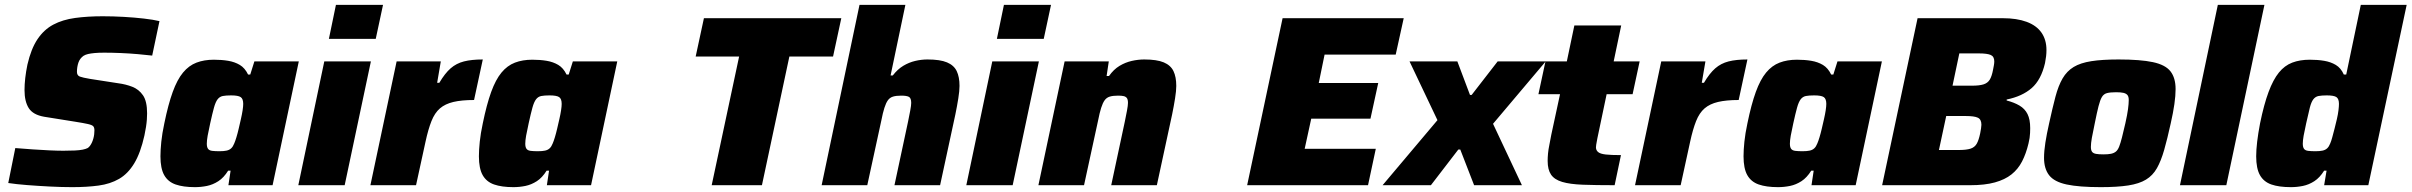

<svg xmlns="http://www.w3.org/2000/svg" viewBox="-20 -763 9935 791"><path d="M278 8Q235 8 186 5.5Q137 3 92 -0.5Q47 -4 14 -9L43 -153Q79 -150 115.5 -147.5Q152 -145 184.5 -143.5Q217 -142 241 -142Q269 -142 288.5 -143Q308 -144 320.5 -146.5Q333 -149 341 -153Q346 -156 350.5 -162Q355 -168 358.5 -175.5Q362 -183 364.5 -192Q367 -201 368 -209.5Q369 -218 369 -226Q369 -237 364.5 -242.5Q360 -248 342.5 -252Q325 -256 287 -262L162 -282Q116 -290 98.5 -317.5Q81 -345 81 -392Q81 -415 84 -441.5Q87 -468 93 -497Q108 -562 134.5 -601.5Q161 -641 199.5 -661.5Q238 -682 289.5 -689Q341 -696 403 -696Q446 -696 490 -693.5Q534 -691 573 -686.5Q612 -682 637 -676L607 -534Q582 -537 547.5 -540Q513 -543 477 -544.5Q441 -546 409 -546Q386 -546 370 -544.5Q354 -543 343 -540.5Q332 -538 324 -533Q317 -528 311.5 -521Q306 -514 303 -505Q300 -496 298.5 -486.5Q297 -477 297 -467Q297 -452 309 -447.5Q321 -443 351 -438L467 -420Q498 -416 525 -405.5Q552 -395 569 -370.5Q586 -346 586 -296Q586 -284 585 -270Q584 -256 581.5 -240Q579 -224 575 -205Q559 -133 533 -90Q507 -47 470.5 -26Q434 -5 386 1.5Q338 8 278 8Z M783 8Q735 8 703.5 -3Q672 -14 656.5 -41.5Q641 -69 641 -119Q641 -145 644.5 -179Q648 -213 657 -255Q673 -333 691.5 -384Q710 -435 734 -464Q758 -493 789.5 -505Q821 -517 861 -517Q893 -517 920 -512.5Q947 -508 968 -495.5Q989 -483 1002 -456H1011L1028 -510H1211L1103 0H921L930 -60H920Q902 -31 879.5 -16.5Q857 -2 832.5 3Q808 8 783 8ZM884 -140Q902 -140 913.5 -142.5Q925 -145 932.5 -152Q940 -159 945 -172Q949 -181 954 -197.5Q959 -214 963.5 -233.5Q968 -253 972.5 -272.5Q977 -292 979.5 -308.5Q982 -325 982 -335Q982 -356 971.5 -363Q961 -370 932 -370Q911 -370 898 -367.5Q885 -365 876.5 -354Q868 -343 861.5 -319.5Q855 -296 846 -255Q839 -224 835.5 -204Q832 -184 832 -171Q832 -157 837 -150Q842 -143 854 -141.5Q866 -140 884 -140Z M1335 -603 1364 -743H1558L1528 -603ZM1209 0 1316 -510H1508L1400 0Z M1506 0 1614 -510H1796L1781 -422H1790Q1813 -461 1836.5 -481.5Q1860 -502 1891.5 -510Q1923 -518 1969 -518L1933 -351Q1882 -351 1848 -343Q1814 -335 1792.5 -316.5Q1771 -298 1757.5 -264Q1744 -230 1733 -179L1694 0Z M2095 8Q2047 8 2015.5 -3Q1984 -14 1968.5 -41.5Q1953 -69 1953 -119Q1953 -145 1956.5 -179Q1960 -213 1969 -255Q1985 -333 2003.5 -384Q2022 -435 2046 -464Q2070 -493 2101.5 -505Q2133 -517 2173 -517Q2205 -517 2232 -512.5Q2259 -508 2280 -495.5Q2301 -483 2314 -456H2323L2340 -510H2523L2415 0H2233L2242 -60H2232Q2214 -31 2191.5 -16.5Q2169 -2 2144.5 3Q2120 8 2095 8ZM2196 -140Q2214 -140 2225.5 -142.5Q2237 -145 2244.5 -152Q2252 -159 2257 -172Q2261 -181 2266 -197.5Q2271 -214 2275.5 -233.5Q2280 -253 2284.5 -272.5Q2289 -292 2291.5 -308.5Q2294 -325 2294 -335Q2294 -356 2283.5 -363Q2273 -370 2244 -370Q2223 -370 2210 -367.5Q2197 -365 2188.5 -354Q2180 -343 2173.5 -319.5Q2167 -296 2158 -255Q2151 -224 2147.5 -204Q2144 -184 2144 -171Q2144 -157 2149 -150Q2154 -143 2166 -141.5Q2178 -140 2196 -140Z M2912 0 3025 -530H2846L2880 -688H3446L3412 -530H3232L3119 0Z M3365 0 3521 -743H3710L3649 -452H3658Q3678 -478 3701.5 -492Q3725 -506 3750.5 -512Q3776 -518 3801 -518Q3853 -518 3881.5 -506Q3910 -494 3921.5 -470Q3933 -446 3933 -409Q3933 -389 3928 -357.5Q3923 -326 3916 -292L3853 0H3665L3721 -262Q3726 -286 3730 -307.5Q3734 -329 3734 -339Q3734 -359 3724.5 -364Q3715 -369 3693 -369Q3672 -369 3659 -365Q3646 -361 3638 -350Q3630 -339 3623.5 -318.5Q3617 -298 3611 -267L3553 0Z M4087 -603 4116 -743H4310L4280 -603ZM3961 0 4068 -510H4260L4152 0Z M4258 0 4366 -510H4548L4539 -450H4549Q4568 -477 4592 -491.5Q4616 -506 4642.5 -512Q4669 -518 4694 -518Q4746 -518 4774.5 -506Q4803 -494 4814.5 -470Q4826 -446 4826 -409Q4826 -389 4821 -357.5Q4816 -326 4809 -292L4746 0H4558L4614 -262Q4619 -286 4623 -307.5Q4627 -329 4627 -339Q4627 -353 4622.5 -359Q4618 -365 4609.5 -367Q4601 -369 4586 -369Q4565 -369 4552 -365Q4539 -361 4531 -350Q4523 -339 4516.5 -318.5Q4510 -298 4504 -267L4446 0Z M5118 0 5264 -688H5763L5730 -538H5437L5413 -421H5658L5626 -274H5382L5355 -150H5648L5616 0Z M5676 0 5902 -268 5787 -510H5984L6036 -372H6043L6150 -510H6348L6131 -253L6250 0H6053L5996 -147H5988L5875 0Z M6632 0Q6554 0 6501 -2Q6448 -4 6416 -13.5Q6384 -23 6370 -43.5Q6356 -64 6356 -100Q6356 -114 6357.5 -130.5Q6359 -147 6363 -166Q6367 -185 6371 -208L6407 -375H6318L6347 -510H6435L6466 -658H6659L6628 -510H6735L6706 -375H6599L6561 -194Q6560 -188 6558.5 -180.5Q6557 -173 6556 -166.5Q6555 -160 6555 -156Q6555 -144 6564 -136.5Q6573 -129 6595.5 -126.5Q6618 -124 6658 -124Z M6716 0 6824 -510H7006L6991 -422H7000Q7023 -461 7046.5 -481.5Q7070 -502 7101.5 -510Q7133 -518 7179 -518L7143 -351Q7092 -351 7058 -343Q7024 -335 7002.5 -316.5Q6981 -298 6967.5 -264Q6954 -230 6943 -179L6904 0Z M7305 8Q7257 8 7225.5 -3Q7194 -14 7178.5 -41.5Q7163 -69 7163 -119Q7163 -145 7166.5 -179Q7170 -213 7179 -255Q7195 -333 7213.5 -384Q7232 -435 7256 -464Q7280 -493 7311.5 -505Q7343 -517 7383 -517Q7415 -517 7442 -512.5Q7469 -508 7490 -495.5Q7511 -483 7524 -456H7533L7550 -510H7733L7625 0H7443L7452 -60H7442Q7424 -31 7401.5 -16.5Q7379 -2 7354.5 3Q7330 8 7305 8ZM7406 -140Q7424 -140 7435.5 -142.5Q7447 -145 7454.5 -152Q7462 -159 7467 -172Q7471 -181 7476 -197.5Q7481 -214 7485.5 -233.5Q7490 -253 7494.5 -272.5Q7499 -292 7501.5 -308.5Q7504 -325 7504 -335Q7504 -356 7493.5 -363Q7483 -370 7454 -370Q7433 -370 7420 -367.5Q7407 -365 7398.5 -354Q7390 -343 7383.5 -319.5Q7377 -296 7368 -255Q7361 -224 7357.5 -204Q7354 -184 7354 -171Q7354 -157 7359 -150Q7364 -143 7376 -141.5Q7388 -140 7406 -140Z M7734 0 7880 -688H8231Q8289 -688 8329.5 -673Q8370 -658 8390.5 -628.5Q8411 -599 8411 -557Q8411 -544 8409.5 -531Q8408 -518 8405 -503Q8389 -434 8350 -400Q8311 -366 8247 -353V-349Q8278 -341 8300 -328Q8322 -315 8333 -293Q8344 -271 8344 -235Q8344 -226 8343.5 -215.5Q8343 -205 8341.5 -194.5Q8340 -184 8337 -172Q8327 -130 8310.5 -98Q8294 -66 8267 -44.5Q8240 -23 8198.5 -11.5Q8157 0 8097 0ZM7968 -145H8049Q8081 -145 8098 -150.5Q8115 -156 8123.5 -170.5Q8132 -185 8138 -214Q8140 -225 8141.5 -234Q8143 -243 8143 -249Q8143 -271 8128.5 -278Q8114 -285 8079 -285H7998ZM8024 -410H8104Q8135 -410 8152 -415.5Q8169 -421 8177.5 -435Q8186 -449 8191 -476Q8193 -486 8194.5 -494.5Q8196 -503 8196 -510Q8196 -530 8181.5 -536.5Q8167 -543 8132 -543H8052Z M8635 8Q8545 8 8494 -3Q8443 -14 8422 -41Q8401 -68 8401 -113Q8401 -140 8406.5 -175.5Q8412 -211 8422 -255Q8436 -319 8448 -364.5Q8460 -410 8477.5 -440Q8495 -470 8523 -487Q8551 -504 8596 -511Q8641 -518 8708 -518Q8798 -518 8849.5 -507Q8901 -496 8922 -469Q8943 -442 8943 -396Q8943 -369 8938 -334Q8933 -299 8923 -255Q8909 -191 8896 -145.5Q8883 -100 8866 -70Q8849 -40 8821 -23Q8793 -6 8748 1Q8703 8 8635 8ZM8646 -127Q8665 -127 8677 -129.5Q8689 -132 8697 -138.5Q8705 -145 8710.5 -159Q8716 -173 8722 -196.5Q8728 -220 8736 -255Q8744 -291 8747 -313.5Q8750 -336 8750 -351Q8750 -365 8744.5 -371.5Q8739 -378 8728 -380.5Q8717 -383 8698 -383Q8674 -383 8660.5 -379.5Q8647 -376 8639.5 -363.5Q8632 -351 8625.5 -325.5Q8619 -300 8610 -255Q8602 -218 8598 -195Q8594 -172 8594 -158Q8594 -144 8599 -137.5Q8604 -131 8615.5 -129Q8627 -127 8646 -127Z M8961 0 9117 -743H9309L9152 0Z M9418 8Q9369 8 9337.5 -3Q9306 -14 9290.5 -41.5Q9275 -69 9275 -119Q9275 -145 9279 -179Q9283 -213 9291 -255Q9307 -333 9326 -384Q9345 -435 9368.5 -464Q9392 -493 9423.5 -505Q9455 -517 9496 -517Q9528 -517 9555 -512.5Q9582 -508 9603 -495.5Q9624 -483 9636 -456H9646L9706 -743H9895L9737 0H9555L9565 -60H9555Q9537 -31 9514.5 -16.5Q9492 -2 9467.5 3Q9443 8 9418 8ZM9519 -140Q9537 -140 9548.5 -142.5Q9560 -145 9567.5 -152Q9575 -159 9580 -172Q9584 -181 9588.5 -197.5Q9593 -214 9598 -233.5Q9603 -253 9607.5 -272.5Q9612 -292 9614 -308.5Q9616 -325 9616 -335Q9616 -356 9605.5 -363Q9595 -370 9566 -370Q9545 -370 9532 -367.5Q9519 -365 9510.5 -354Q9502 -343 9496 -319.5Q9490 -296 9481 -255Q9474 -224 9470.5 -204Q9467 -184 9467 -171Q9467 -157 9472 -150Q9477 -143 9489 -141.5Q9501 -140 9519 -140Z"/></svg>

Font: Saira Thin ExtraBold
Style: Italic
Weight: 800
Italic angle: -12°
Version: Version 1.101